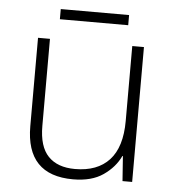

<svg xmlns="http://www.w3.org/2000/svg" viewBox="-49 -697 687 753"><g transform="rotate(5 294.0 -320.5)"><path d="M498 -531V0H460L453 -98H451Q430 -53 384.5 -21.5Q339 10 266 10Q81 10 81 -183V-531H128V-188Q128 -107 164.5 -69Q201 -31 270 -31Q358 -31 405 -82Q452 -133 452 -236V-531ZM429 -651V-611H160V-651Z"/></g></svg>

Font: Noto Kufi Arabic ExtraLight
Style: Regular
Weight: 200
Designer: Monotype Design Team, David Williams, Khaled Hosny
Foundry: Google LLC
Version: Version 2.109; ttfautohint (v1.8.4.7-5d5b)